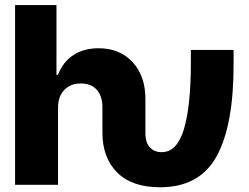

<svg xmlns="http://www.w3.org/2000/svg" viewBox="-20 -748 1007 777"><path d="M41 0V-727.5H208.5V-445.3H214.8Q233.4 -495.6 275.6 -524.2Q317.9 -552.7 378.9 -552.7Q464.8 -552.7 516.6 -496.6Q568.4 -440.4 568.4 -347.7V-210.9Q568.4 -169.4 587.4 -150.6Q606.4 -131.8 633.8 -132.3Q695.8 -131.8 723.9 -223.9Q752 -315.9 752.4 -489.7V-545.9H925.3V-489.7Q925.8 -241.2 856.7 -115.7Q787.6 9.8 627.9 9.8Q513.7 9.8 454.1 -50Q394.5 -109.9 394.5 -210.9V-313.5Q394.5 -358.9 371.8 -384.5Q349.1 -410.2 306.6 -410.2Q265.6 -410.2 240.2 -384Q214.8 -357.9 214.8 -311V0Z"/></svg>

Font: Inter Tight ExtraBold
Style: Regular
Weight: 800
Designer: Rasmus Andersson
Foundry: rsms
Version: Version 3.004; ttfautohint (v1.8.4.7-5d5b)